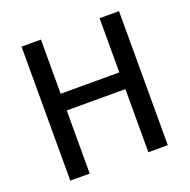

<svg xmlns="http://www.w3.org/2000/svg" viewBox="-123 -809 917 929"><g transform="rotate(-20 335.0 -345.0)"><path d="M586 -690V0H486V-325H184V0H84V-690H184V-411H486V-690Z"/></g></svg>

Font: Exo 2.0 Medium
Style: Regular
Weight: 500
Designer: Natanael Gama
Version: Version 1.001;PS 001.001;hotconv 1.0.70;makeotf.lib2.5.58329